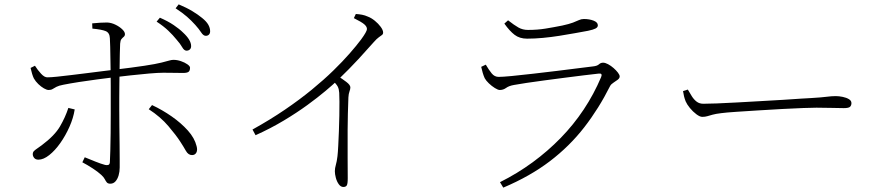

<svg xmlns="http://www.w3.org/2000/svg" viewBox="-20 -818 4040 879"><path d="M788 -637Q772 -657 750.5 -677.5Q729 -698 697 -719L712 -737Q749 -721 775.5 -703Q802 -685 818 -669Q855 -635 855 -607Q855 -597 849 -591.5Q843 -586 834 -586Q823 -586 814 -602Q805 -618 788 -637ZM874 -704Q856 -724 836 -741.5Q816 -759 784 -780L798 -798Q834 -783 860.5 -767Q887 -751 905 -736Q925 -720 933.5 -705Q942 -690 942 -675Q942 -665 936.5 -659.5Q931 -654 922 -654Q911 -654 901 -669.5Q891 -685 874 -704ZM368 -98Q390 -89 416 -78.5Q442 -68 461 -63Q470 -61 476 -63Q482 -65 483 -75Q484 -92 485 -128Q486 -164 486.5 -209Q487 -254 487 -298Q487 -342 487 -374Q487 -395 487 -424Q487 -453 486.5 -485Q486 -517 485.5 -548Q485 -579 484.5 -604Q484 -629 483 -643Q482 -668 464 -675.5Q446 -683 403 -687L402 -711Q419 -713 438.5 -714Q458 -715 471 -715Q490 -714 508.5 -705Q527 -696 539.5 -684Q552 -672 552 -662Q552 -654 546.5 -649.5Q541 -645 536 -639Q531 -633 530 -618Q529 -601 528.5 -570.5Q528 -540 527.5 -504Q527 -468 526.5 -433.5Q526 -399 526 -372Q526 -353 526 -317Q526 -281 526.5 -238.5Q527 -196 527.5 -155.5Q528 -115 528 -86.5Q528 -58 528 -51Q528 -32 523 -15Q518 2 508.5 12.5Q499 23 485 23Q474 23 469 17Q464 11 459.5 2Q455 -7 444 -17Q429 -31 404.5 -47Q380 -63 357 -75ZM120 -507 140 -517Q152 -498 168 -480.5Q184 -463 198 -464Q213 -464 242 -467Q271 -470 307.5 -474.5Q344 -479 380.5 -483.5Q417 -488 448 -492Q479 -496 497 -498Q589 -509 641.5 -517Q694 -525 719.5 -531.5Q745 -538 755.5 -541Q766 -544 774 -544Q791 -544 808.5 -538Q826 -532 838 -523.5Q850 -515 850 -508Q850 -494 843 -489Q836 -484 818 -484Q799 -484 777.5 -484.5Q756 -485 728 -485Q705 -485 663.5 -481.5Q622 -478 578 -473Q534 -468 500 -464Q468 -460 425.5 -454.5Q383 -449 341.5 -442.5Q300 -436 270 -430Q249 -426 238.5 -420.5Q228 -415 221 -410.5Q214 -406 203 -406Q194 -406 181 -413.5Q168 -421 155.5 -433Q143 -445 135 -459Q131 -467 127 -480Q123 -493 120 -507ZM805 -170Q787 -198 751 -240.5Q715 -283 661 -318L676 -337Q723 -315 766 -285Q809 -255 840 -220.5Q871 -186 880 -149Q885 -131 879 -119.5Q873 -108 859 -108Q842 -108 831 -127.5Q820 -147 805 -170ZM293 -324 322 -317Q316 -278 298 -237.5Q280 -197 256 -163Q232 -129 205.5 -108Q179 -87 156 -87Q143 -87 136.5 -95Q130 -103 130 -112Q130 -121 135.5 -126.5Q141 -132 150 -138Q159 -144 171 -153Q230 -197 254.5 -239Q279 -281 293 -324Z M1600 -735 1609 -754Q1624 -753 1637.5 -750.5Q1651 -748 1664 -742Q1680 -736 1696 -723Q1712 -710 1723 -695Q1734 -680 1734 -669Q1734 -662 1729 -658Q1724 -654 1714.5 -647.5Q1705 -641 1691 -625Q1662 -592 1621.5 -548Q1581 -504 1525 -450Q1505 -431 1470 -401.5Q1435 -372 1387 -337Q1339 -302 1279 -266Q1219 -230 1150 -199L1136 -225Q1217 -270 1284.5 -316Q1352 -362 1407.5 -407.5Q1463 -453 1506 -495Q1549 -537 1580.5 -573Q1612 -609 1633 -637Q1660 -674 1660 -685Q1660 -696 1648 -706.5Q1636 -717 1600 -735ZM1502 -451 1525 -471Q1547 -457 1565.5 -443Q1584 -429 1584 -418Q1584 -410 1580 -399.5Q1576 -389 1575 -372Q1572 -297 1571.5 -224Q1571 -151 1571.5 -92.5Q1572 -34 1572 -2Q1572 24 1567.5 31Q1563 38 1552 38Q1540 38 1531 25.5Q1522 13 1517.5 -4Q1513 -21 1513 -34Q1513 -48 1517.5 -63Q1522 -78 1525 -103Q1527 -120 1528.5 -150.5Q1530 -181 1531.5 -217Q1533 -253 1533.5 -288.5Q1534 -324 1534 -352Q1534 -380 1533 -393Q1532 -410 1526.5 -421Q1521 -432 1502 -451Z M2183 -512 2204 -522Q2218 -498 2231 -482Q2244 -466 2263 -466Q2280 -466 2323 -470Q2366 -474 2420.5 -480.5Q2475 -487 2530.5 -493.5Q2586 -500 2630.5 -506Q2675 -512 2695 -514Q2714 -516 2722 -523.5Q2730 -531 2741 -531Q2751 -531 2764 -524Q2777 -517 2789 -506.5Q2801 -496 2809 -485.5Q2817 -475 2817 -468Q2817 -460 2808 -453Q2799 -446 2788.5 -439.5Q2778 -433 2773 -424Q2722 -322 2655 -235.5Q2588 -149 2497.5 -80Q2407 -11 2284 41L2269 16Q2349 -24 2418.5 -75Q2488 -126 2547 -186.5Q2606 -247 2652.5 -317Q2699 -387 2732 -465Q2740 -484 2720 -481Q2692 -478 2651.5 -473Q2611 -468 2564.5 -462Q2518 -456 2473 -450Q2428 -444 2391 -438.5Q2354 -433 2333 -429Q2310 -425 2297 -415.5Q2284 -406 2268 -406Q2260 -406 2245.5 -415Q2231 -424 2218 -436.5Q2205 -449 2199 -460Q2194 -471 2190 -484.5Q2186 -498 2183 -512ZM2672 -677Q2645 -672 2611.5 -666Q2578 -660 2540.5 -654Q2503 -648 2465 -644.5Q2427 -641 2393 -641Q2359 -641 2336 -658.5Q2313 -676 2289 -710L2306 -725Q2334 -703 2353.5 -692Q2373 -681 2397 -681Q2440 -681 2477 -687Q2514 -693 2554 -701Q2586 -708 2603 -714.5Q2620 -721 2630.5 -726Q2641 -731 2653 -731Q2678 -731 2697.5 -723.5Q2717 -716 2717 -702Q2717 -693 2706.5 -687.5Q2696 -682 2672 -677Z M3129 -408Q3138 -392 3147.5 -377Q3157 -362 3169.5 -352.5Q3182 -343 3200 -343Q3221 -343 3262 -344.5Q3303 -346 3355 -349Q3407 -352 3461.5 -355Q3516 -358 3565 -361Q3614 -364 3648 -366.5Q3682 -369 3692 -369Q3742 -372 3764.5 -375Q3787 -378 3806 -378Q3821 -378 3838 -374.5Q3855 -371 3866.5 -364Q3878 -357 3878 -346Q3878 -336 3872 -329.5Q3866 -323 3843 -323Q3818 -323 3789.5 -324Q3761 -325 3718 -325Q3701 -325 3658.5 -323.5Q3616 -322 3561 -319Q3506 -316 3450.5 -312.5Q3395 -309 3349.5 -306Q3304 -303 3282 -300Q3257 -297 3242.5 -293Q3228 -289 3218 -286Q3208 -283 3195 -283Q3184 -283 3168 -295Q3152 -307 3138.5 -323.5Q3125 -340 3119 -354Q3114 -367 3111.5 -377.5Q3109 -388 3107 -401Z"/></svg>

Font: Noto Serif HK
Style: Regular
Weight: 200
Designer: Ryoko NISHIZUKA 西塚涼子 (kana & ideographs); Frank Grießhammer (Latin, Greek & Cyrillic); Wenlong ZHANG 张文龙 (bopomofo); San
Foundry: Adobe
Version: Version 2.001;hotconv 1.1.0;makeotfexe 2.6.0